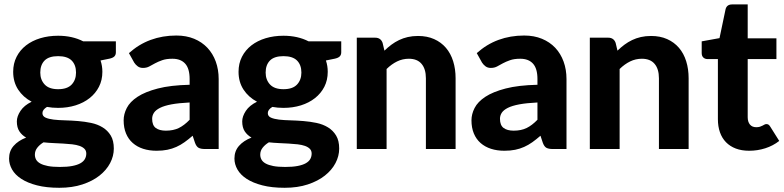

<svg xmlns="http://www.w3.org/2000/svg" viewBox="-20 -690 3632 889"><path d="M249 -277Q291.5 -277 311.8 -298.5Q332 -320 332 -354Q332 -389.5 311.8 -409.8Q291.5 -430 249 -430Q206.5 -430 186.5 -409.8Q166.5 -389.5 166.5 -354Q166.5 -320.5 186.8 -298.8Q207 -277 249 -277ZM379.5 21Q379.5 7.5 371 -1Q362.5 -9.5 348.2 -14.5Q334 -19.5 314.5 -21.8Q295 -24 273 -25.2Q251 -26.5 227.5 -27.5Q204 -28.5 181.5 -31Q164 -20.5 152.8 -6.2Q141.5 8 141.5 26Q141.5 38.5 147.2 49Q153 59.5 166.5 67Q180 74.5 202 78.8Q224 83 257 83Q291 83 314.5 78.5Q338 74 352.5 65.8Q367 57.5 373.2 46Q379.5 34.5 379.5 21ZM516.5 -498.5V-448Q516.5 -436 509.8 -429Q503 -422 487.5 -418.5L445.5 -410Q454 -385.5 454 -357.5Q454 -319 438.2 -288.2Q422.5 -257.5 395 -235.8Q367.5 -214 330 -202.2Q292.5 -190.5 249 -190.5Q221.5 -190.5 197.5 -195Q176.5 -182 176.5 -166.5Q176.5 -152 190.8 -145.5Q205 -139 228.2 -136.2Q251.5 -133.5 281.2 -132.8Q311 -132 341.8 -129.5Q372.5 -127 402.2 -120.8Q432 -114.5 455.2 -100.2Q478.5 -86 492.8 -62.5Q507 -39 507 -2Q507 32.5 490 65Q473 97.5 440.8 123Q408.5 148.5 361.5 164Q314.5 179.5 254.5 179.5Q195 179.5 151.2 168.2Q107.5 157 78.8 138.2Q50 119.5 36 95Q22 70.5 22 44Q22 9.5 43 -14.5Q64 -38.5 101 -53Q81.5 -64 69.8 -81.8Q58 -99.5 58 -128Q58 -151 74.8 -176.5Q91.5 -202 126.5 -219Q87 -240 64 -275.2Q41 -310.5 41 -357.5Q41 -396 56.8 -427Q72.5 -458 100.5 -479.8Q128.5 -501.5 166.5 -513Q204.5 -524.5 249 -524.5Q315 -524.5 365.5 -498.5Z M858 -215.5Q807.5 -213 774 -206.8Q740.5 -200.5 720.8 -190.5Q701 -180.5 692.8 -167.8Q684.5 -155 684.5 -140Q684.5 -110 701.2 -97.5Q718 -85 748 -85Q782.5 -85 807.8 -97.2Q833 -109.5 858 -135.5ZM577 -444Q622.5 -485 677.5 -505.2Q732.5 -525.5 796.5 -525.5Q842.5 -525.5 878.8 -510.5Q915 -495.5 940.2 -468.8Q965.5 -442 979 -405Q992.5 -368 992.5 -324V0H929.5Q910 0 899.8 -5.5Q889.5 -11 883 -28.5L872 -61.5Q852.5 -44.5 834.2 -31.5Q816 -18.5 796.5 -9.8Q777 -1 754.8 3.5Q732.5 8 705 8Q671 8 643 -1Q615 -10 594.8 -27.8Q574.5 -45.5 563.5 -72Q552.5 -98.5 552.5 -133Q552.5 -161.5 567 -190Q581.5 -218.5 616.8 -241.8Q652 -265 710.8 -280.2Q769.5 -295.5 858 -297.5V-324Q858 -372.5 837.5 -395.2Q817 -418 778.5 -418Q750 -418 731 -411.2Q712 -404.5 697.8 -396.8Q683.5 -389 671 -382.2Q658.5 -375.5 642 -375.5Q627.5 -375.5 617.8 -382.8Q608 -390 601.5 -400Z M1292.5 -277Q1335 -277 1355.2 -298.5Q1375.5 -320 1375.5 -354Q1375.5 -389.5 1355.2 -409.8Q1335 -430 1292.5 -430Q1250 -430 1230 -409.8Q1210 -389.5 1210 -354Q1210 -320.5 1230.2 -298.8Q1250.5 -277 1292.5 -277ZM1423 21Q1423 7.5 1414.5 -1Q1406 -9.5 1391.8 -14.5Q1377.5 -19.5 1358 -21.8Q1338.5 -24 1316.5 -25.2Q1294.5 -26.5 1271 -27.5Q1247.5 -28.5 1225 -31Q1207.5 -20.5 1196.2 -6.2Q1185 8 1185 26Q1185 38.5 1190.8 49Q1196.5 59.5 1210 67Q1223.5 74.5 1245.5 78.8Q1267.5 83 1300.5 83Q1334.5 83 1358 78.5Q1381.5 74 1396 65.8Q1410.5 57.5 1416.8 46Q1423 34.5 1423 21ZM1560 -498.5V-448Q1560 -436 1553.2 -429Q1546.5 -422 1531 -418.5L1489 -410Q1497.5 -385.5 1497.5 -357.5Q1497.5 -319 1481.8 -288.2Q1466 -257.5 1438.5 -235.8Q1411 -214 1373.5 -202.2Q1336 -190.5 1292.5 -190.5Q1265 -190.5 1241 -195Q1220 -182 1220 -166.5Q1220 -152 1234.2 -145.5Q1248.5 -139 1271.8 -136.2Q1295 -133.5 1324.8 -132.8Q1354.5 -132 1385.2 -129.5Q1416 -127 1445.8 -120.8Q1475.5 -114.5 1498.8 -100.2Q1522 -86 1536.2 -62.5Q1550.5 -39 1550.5 -2Q1550.5 32.5 1533.5 65Q1516.5 97.5 1484.2 123Q1452 148.5 1405 164Q1358 179.5 1298 179.5Q1238.5 179.5 1194.8 168.2Q1151 157 1122.2 138.2Q1093.5 119.5 1079.5 95Q1065.5 70.5 1065.5 44Q1065.5 9.5 1086.5 -14.5Q1107.5 -38.5 1144.5 -53Q1125 -64 1113.2 -81.8Q1101.5 -99.5 1101.5 -128Q1101.5 -151 1118.2 -176.5Q1135 -202 1170 -219Q1130.5 -240 1107.5 -275.2Q1084.5 -310.5 1084.5 -357.5Q1084.5 -396 1100.2 -427Q1116 -458 1144 -479.8Q1172 -501.5 1210 -513Q1248 -524.5 1292.5 -524.5Q1358.5 -524.5 1409 -498.5Z M1760 -455.5Q1775.5 -470.5 1792.2 -483Q1809 -495.5 1827.8 -504.5Q1846.5 -513.5 1868.2 -518.5Q1890 -523.5 1915.5 -523.5Q1957.5 -523.5 1990 -509Q2022.5 -494.5 2044.8 -468.5Q2067 -442.5 2078.2 -406.5Q2089.5 -370.5 2089.5 -327.5V0H1952V-327.5Q1952 -370.5 1932 -394.2Q1912 -418 1873 -418Q1844 -418 1818.5 -405.5Q1793 -393 1770 -370.5V0H1632V-515.5H1717Q1743 -515.5 1751.5 -491.5Z M2468.5 -215.5Q2418 -213 2384.5 -206.8Q2351 -200.5 2331.2 -190.5Q2311.5 -180.5 2303.2 -167.8Q2295 -155 2295 -140Q2295 -110 2311.8 -97.5Q2328.5 -85 2358.5 -85Q2393 -85 2418.2 -97.2Q2443.5 -109.5 2468.5 -135.5ZM2187.5 -444Q2233 -485 2288 -505.2Q2343 -525.5 2407 -525.5Q2453 -525.5 2489.2 -510.5Q2525.5 -495.5 2550.8 -468.8Q2576 -442 2589.5 -405Q2603 -368 2603 -324V0H2540Q2520.5 0 2510.2 -5.5Q2500 -11 2493.5 -28.5L2482.5 -61.5Q2463 -44.5 2444.8 -31.5Q2426.5 -18.5 2407 -9.8Q2387.5 -1 2365.2 3.5Q2343 8 2315.5 8Q2281.5 8 2253.5 -1Q2225.5 -10 2205.2 -27.8Q2185 -45.5 2174 -72Q2163 -98.5 2163 -133Q2163 -161.5 2177.5 -190Q2192 -218.5 2227.2 -241.8Q2262.5 -265 2321.2 -280.2Q2380 -295.5 2468.5 -297.5V-324Q2468.5 -372.5 2448 -395.2Q2427.5 -418 2389 -418Q2360.5 -418 2341.5 -411.2Q2322.5 -404.5 2308.2 -396.8Q2294 -389 2281.5 -382.2Q2269 -375.5 2252.5 -375.5Q2238 -375.5 2228.2 -382.8Q2218.5 -390 2212 -400Z M2839 -455.5Q2854.5 -470.5 2871.2 -483Q2888 -495.5 2906.8 -504.5Q2925.5 -513.5 2947.2 -518.5Q2969 -523.5 2994.5 -523.5Q3036.5 -523.5 3069 -509Q3101.5 -494.5 3123.8 -468.5Q3146 -442.5 3157.2 -406.5Q3168.5 -370.5 3168.5 -327.5V0H3031V-327.5Q3031 -370.5 3011 -394.2Q2991 -418 2952 -418Q2923 -418 2897.5 -405.5Q2872 -393 2849 -370.5V0H2711V-515.5H2796Q2822 -515.5 2830.5 -491.5Z M3449 8Q3414 8 3387 -2.2Q3360 -12.5 3341.5 -31.5Q3323 -50.5 3313.5 -77.5Q3304 -104.5 3304 -138.5V-416.5H3255.5Q3244.5 -416.5 3236.8 -423.5Q3229 -430.5 3229 -444.5V-498.5L3311.5 -513.5L3339.5 -647Q3345 -669.5 3370 -669.5H3442V-512.5H3575V-416.5H3442V-147.5Q3442 -126 3452.2 -113.5Q3462.5 -101 3481.5 -101Q3491.5 -101 3498.5 -103.2Q3505.5 -105.5 3510.5 -108.2Q3515.5 -111 3519.8 -113.2Q3524 -115.5 3528.5 -115.5Q3534.5 -115.5 3538.5 -112.8Q3542.5 -110 3546.5 -103.5L3588 -37.5Q3559.5 -15 3523.5 -3.5Q3487.5 8 3449 8Z"/></svg>

Font: Lato 2
Style: Regular
Weight: 800
Designer: Lukasz Dziedzic with Adam Twardoch and Botio Nikoltchev
Foundry: tyPoland Lukasz Dziedzic
Version: Version 2.015; 2015-08-06; http://www.latofonts.com/